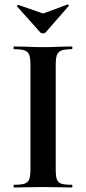

<svg xmlns="http://www.w3.org/2000/svg" viewBox="-20 -831 382 851"><path d="M298 -12Q301 -12 301 -6Q301 0 298 0Q265 0 246 -1L170 -2L96 -1Q76 0 42 0Q40 0 40 -6Q40 -12 42 -12Q74 -12 89 -17Q104 -22 109.5 -36.5Q115 -51 115 -81V-544Q115 -574 109.5 -588Q104 -602 89 -607.5Q74 -613 42 -613Q40 -613 40 -619Q40 -625 42 -625L96 -624Q142 -622 170 -622Q201 -622 247 -624L298 -625Q301 -625 301 -619Q301 -613 298 -613Q267 -613 252 -607Q237 -601 232 -586.5Q227 -572 227 -542V-81Q227 -50 232 -36Q237 -22 251.5 -17Q266 -12 298 -12ZM56 -804Q56 -806 58.5 -808Q61 -810 62 -809L171 -771L279 -811H280Q283 -811 284.5 -808.5Q286 -806 284 -804L182 -687Q178 -683 171 -683Q163 -683 159 -687L56 -802Z"/></svg>

Font: Cormorant Garamond
Style: Bold
Weight: 700
Designer: Christian Thalmann (Catharsis Fonts)
Foundry: Catharsis Fonts
Version: Version 4.000